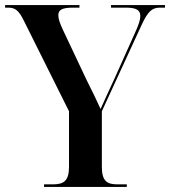

<svg xmlns="http://www.w3.org/2000/svg" viewBox="-22 -734 668 754"><path d="M151 0H476V-10H439C398 -10 378 -23 378 -79V-297L535 -638C559 -689 575 -704 606 -704H626V-714H414V-704H471C513 -704 529 -695 529 -671C529 -656 523 -638 509 -607L427 -424C408 -383 388 -340 373 -306C356 -343 340 -377 319 -418L225 -617C213 -643 207 -660 207 -674C207 -696 223 -704 265 -704H290V-714H-2V-704H10C38 -704 52 -693 72 -652L249 -297V-79C249 -23 228 -10 185 -10H151Z"/></svg>

Font: Noto Serif Display SemiCondensed SemiBold
Style: Regular
Weight: 600
Width: 4
Designer: Monotype Design Team
Foundry: Monotype Imaging Inc.
Version: Version 2.009